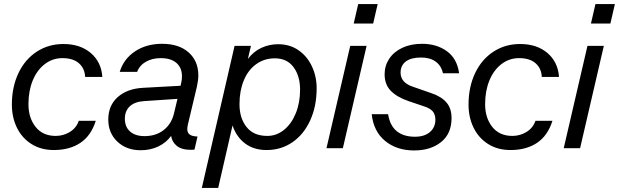

<svg xmlns="http://www.w3.org/2000/svg" viewBox="-20 -724 3024 938"><path d="M38 -213Q38 -299 70 -366.5Q102 -434 159.5 -471.5Q217 -509 290 -509Q372 -509 423.5 -465Q475 -421 480 -348H396Q394 -390 365.5 -415Q337 -440 285 -440Q237 -440 199 -411Q161 -382 140 -331Q119 -280 119 -215Q119 -148 154 -104Q189 -60 252 -60Q290 -60 321.5 -79.5Q353 -99 365 -134H448Q425 -61 372.5 -26Q320 9 243 9Q180 9 133.5 -20.5Q87 -50 62.5 -100.5Q38 -151 38 -213Z M898 -116Q895 -103 895 -93Q895 -75 907 -66.5Q919 -58 945 -57L930 7L913 8Q867 8 843.5 -11.5Q820 -31 816 -60Q791 -26 752.5 -8Q714 10 667 10Q598 10 553.5 -32Q509 -74 509 -140Q509 -209 555.5 -250Q602 -291 679 -295L862 -305L865 -318Q869 -334 869 -351Q869 -393 842 -416.5Q815 -440 765 -440Q724 -440 693 -422.5Q662 -405 650 -373H565Q584 -436 639.5 -473Q695 -510 772 -510Q854 -510 901.5 -468Q949 -426 949 -355Q949 -334 942 -301ZM830 -170 847 -241 683 -230Q638 -227 614 -204.5Q590 -182 590 -144Q590 -104 615.5 -81.5Q641 -59 686 -59Q742 -59 780 -89Q818 -119 830 -170Z M1527 -293Q1527 -205 1495.5 -136Q1464 -67 1408.5 -29Q1353 9 1282 9Q1220 9 1177.5 -23Q1135 -55 1116 -111L1046 194H966L1126 -500H1206L1191 -436Q1218 -472 1256.5 -490Q1295 -508 1339 -508Q1396 -508 1438.5 -478.5Q1481 -449 1504 -399.5Q1527 -350 1527 -293ZM1446 -286Q1446 -353 1414 -396Q1382 -439 1323 -439Q1271 -439 1231.5 -410.5Q1192 -382 1171 -331Q1150 -280 1150 -215Q1150 -147 1184.5 -103.5Q1219 -60 1286 -60Q1331 -60 1367.5 -89.5Q1404 -119 1425 -170.5Q1446 -222 1446 -286Z M1708 -609 1730 -704H1825L1803 -609ZM1691 -500H1771L1655 0H1575Z M1796 -166H1876Q1885 -110 1918.5 -83Q1952 -56 2007 -56Q2054 -56 2080.5 -79Q2107 -102 2107 -139Q2107 -165 2094 -180Q2081 -195 2053 -204L1976 -230Q1918 -250 1888.5 -281Q1859 -312 1859 -361Q1859 -403 1881.5 -437Q1904 -471 1945.5 -490.5Q1987 -510 2042 -510Q2113 -510 2163 -474Q2213 -438 2223 -366H2144Q2136 -403 2108.5 -423Q2081 -443 2037 -443Q1988 -443 1962.5 -423.5Q1937 -404 1937 -369Q1937 -320 1998 -300L2087 -269Q2137 -252 2161.5 -223Q2186 -194 2186 -147Q2186 -71 2135 -30Q2084 11 2003 11Q1918 11 1861.5 -35.5Q1805 -82 1796 -166Z M2269 -213Q2269 -299 2301 -366.5Q2333 -434 2390.5 -471.5Q2448 -509 2521 -509Q2603 -509 2654.5 -465Q2706 -421 2711 -348H2627Q2625 -390 2596.5 -415Q2568 -440 2516 -440Q2468 -440 2430 -411Q2392 -382 2371 -331Q2350 -280 2350 -215Q2350 -148 2385 -104Q2420 -60 2483 -60Q2521 -60 2552.5 -79.5Q2584 -99 2596 -134H2679Q2656 -61 2603.5 -26Q2551 9 2474 9Q2411 9 2364.5 -20.5Q2318 -50 2293.5 -100.5Q2269 -151 2269 -213Z M2867 -609 2889 -704H2984L2962 -609ZM2850 -500H2930L2814 0H2734Z"/></svg>

Font: CBA Beacon Sans
Style: Italic
Weight: 400
Italic angle: -13°
Designer: Wei Huang
Foundry: Wei Huang
Version: Version 1.002